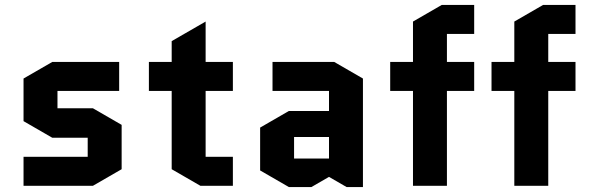

<svg xmlns="http://www.w3.org/2000/svg" viewBox="-20 -750 2378 775"><path d="M471 -246V-67L355 0H75V-117H334V-194H191L75 -261V-433L191 -500H461V-383H212V-313H355Z M581 -383V-500H673V-584L810 -663V-500H920V-383H810V-117H920V0H789L673 -67V-383Z M1167 -197V-110H1308V-197ZM1146 5 1030 -62V-235L1146 -302H1308V-383H1080V-500H1329L1445 -433V5H1379L1308 -36L1237 5Z M1555 -383V-500H1647V-663L1763 -730H1894V-613H1784V-500H1894V-383H1784V0H1647V-383Z M1964 -383V-500H2056V-663L2172 -730H2303V-613H2193V-500H2303V-383H2193V0H2056V-383Z"/></svg>

Font: Quantico
Style: Bold
Weight: 700
Designer: Matt Desmond
Foundry: MADtype
Version: Version 2.002